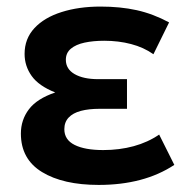

<svg xmlns="http://www.w3.org/2000/svg" viewBox="-20 -534 560 570"><path d="M273 15Q167.5 15 104.8 -23.2Q42 -61.5 42 -137.5Q42 -178 65.8 -209.5Q89.5 -241 144 -259.5Q95 -279 74 -308.5Q53 -338 53 -374Q53 -419 82.2 -450.5Q111.5 -482 162.8 -498.2Q214 -514.5 278.5 -514.5Q337 -514.5 385.8 -503.8Q434.5 -493 482 -467.5L435.5 -373Q406.5 -393.5 369.2 -403.2Q332 -413 289.5 -413Q257 -413 231.2 -407.5Q205.5 -402 190.5 -389.5Q175.5 -377 175.5 -356.5Q175.5 -329 201.5 -314Q227.5 -299 271.5 -299H357V-211H275.5Q243.5 -211 220 -204.8Q196.5 -198.5 183.8 -185Q171 -171.5 171 -150.5Q171 -119 201.5 -103.8Q232 -88.5 286.5 -88.5Q334.5 -88.5 376.8 -100Q419 -111.5 452.5 -134.5L497.5 -44.5Q452 -14.5 396 0.2Q340 15 273 15Z"/></svg>

Font: Geologica Medium
Style: Regular
Weight: 500
Designer: Sindre Bremnes, Frode Helland
Foundry: Monokrom Skriftforlag AS
Version: Version 1.010;gftools[0.9.28]